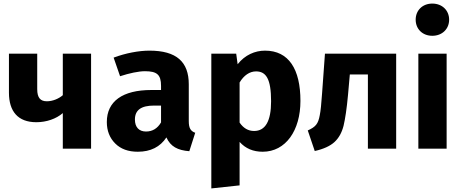

<svg xmlns="http://www.w3.org/2000/svg" viewBox="-20 -831 2578 1073"><path d="M331 -531V-299C308 -279 274 -265 242 -265C206 -265 188 -284 188 -333V-531H30V-313C30 -209 80 -148 183 -148C240 -148 294 -167 331 -199V0H489V-531Z M1035 -360C1035 -485 967 -548 815 -548C755 -548 682 -534 615 -509L651 -405C703 -422 755 -433 790 -433C857 -433 880 -414 880 -351V-328H826C665 -328 577 -265 577 -149C577 -100 593 -60 624 -29C655 2 697 17 750 17C822 17 875 -10 910 -63C933 -12 973 9 1038 14L1071 -89C1046 -98 1035 -114 1035 -154ZM796 -96C757 -96 734 -120 734 -163C734 -216 769 -241 841 -241H880V-147C860 -113 832 -96 796 -96Z M1461 -548C1405 -548 1349 -524 1308 -472L1300 -531H1161V222L1319 205V-38C1352 -1 1395 17 1448 17C1577 17 1659 -102 1659 -267C1659 -444 1594 -548 1461 -548ZM1400 -99C1367 -99 1340 -115 1319 -146V-370C1343 -410 1375 -432 1411 -432C1467 -432 1495 -390 1495 -265C1495 -154 1463 -99 1400 -99Z M1796 -531 1780 -310C1776 -252 1772 -211 1767 -187C1758 -138 1744 -122 1700 -102L1739 13C1788 2 1825 -15 1849 -37C1873 -59 1890 -89 1900 -128C1909 -166 1918 -224 1925 -302L1935 -415H2036V0H2194V-531Z M2396 -811C2341 -811 2303 -773 2303 -721C2303 -669 2341 -631 2396 -631C2451 -631 2490 -669 2490 -721C2490 -773 2451 -811 2396 -811ZM2318 -531V0H2476V-531Z"/></svg>

Font: Fira Sans
Style: Bold
Weight: 700
Designer: Carrois Corporate & Edenspiekermann AG
Foundry: Carrois Corporate GbR & Edenspiekermann AG
Version: Version 4.203